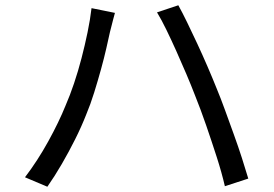

<svg xmlns="http://www.w3.org/2000/svg" viewBox="-20 -719 1040 730"><path d="M229 -317Q246 -356 261.5 -402Q277 -448 290 -498Q303 -548 313 -596.5Q323 -645 328 -688L417 -670Q414 -659 410.5 -646Q407 -633 404 -620.5Q401 -608 398 -597Q393 -574 384.5 -536.5Q376 -499 364 -455.5Q352 -412 338 -367Q324 -322 308 -284Q290 -238 266 -190Q242 -142 215 -95.5Q188 -49 160 -9L75 -45Q123 -108 163.5 -181.5Q204 -255 229 -317ZM722 -355Q707 -394 688.5 -437.5Q670 -481 650.5 -524.5Q631 -568 612.5 -606Q594 -644 577 -672L658 -699Q673 -672 691.5 -634Q710 -596 730 -553Q750 -510 769 -466Q788 -422 804 -382Q819 -346 835.5 -300.5Q852 -255 869 -208Q886 -161 900 -117.5Q914 -74 924 -40L835 -11Q823 -63 804 -122Q785 -181 764 -242Q743 -303 722 -355Z"/></svg>

Font: Farlight84_Sys_V01
Style: Regular
Weight: 400
Designer: Ryoko NISHIZUKA  (kana, bopomofo & ideographs); Paul D. Hunt (Latin, Greek & Cyrillic); Sandoll Communications , Soo-you
Foundry: Adobe
Version: Version 2.004;October 29, 2024;FontCreator 14.0.0.2814 64-bi